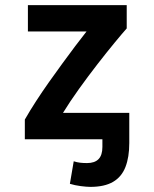

<svg xmlns="http://www.w3.org/2000/svg" viewBox="-20 -544 600 750"><path d="M333 186Q319 186 295.5 183Q272 180 253 174L268 86Q280 90 292.5 91.5Q305 93 320 93Q350 93 365 77.5Q380 62 380 30V0H77V-77Q97 -112 121 -149Q145 -186 171.5 -223.5Q198 -261 224 -296.5Q250 -332 274 -364Q298 -396 318 -421H89V-524H475V-433Q458 -414 427.5 -377Q397 -340 360.5 -293Q324 -246 288.5 -196.5Q253 -147 226 -103H485V15Q485 70 470 108.5Q455 147 421.5 166.5Q388 186 333 186Z"/></svg>

Font: Ubuntu Sans Mono SemiBold
Style: Regular
Weight: 600
Monospace: yes
Designer: Dalton Maag Ltd
Foundry: Dalton Maag Ltd
Version: Version 1.006